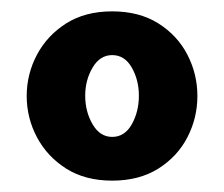

<svg xmlns="http://www.w3.org/2000/svg" viewBox="-20 -752 395 338"><path d="M177.5 -434Q130 -434 96.5 -455.2Q63 -476.5 45 -510.5Q27 -544.5 27 -583Q27 -621.5 45 -655.5Q63 -689.5 96.5 -710.8Q130 -732 177.5 -732Q225 -732 258.8 -710.8Q292.5 -689.5 310 -655.5Q327.5 -621.5 327.5 -583Q327.5 -544.5 310 -510.5Q292.5 -476.5 258.8 -455.2Q225 -434 177.5 -434ZM177.5 -511Q199.5 -511 212 -533.2Q224.5 -555.5 224.5 -583.5Q224.5 -611 212 -633Q199.5 -655 177.5 -655Q156 -655 143 -633Q130 -611 130 -583.5Q130 -555.5 143 -533.2Q156 -511 177.5 -511Z"/></svg>

Font: Cabin
Style: Bold
Weight: 700
Width: 4
Designer: Pablo Impallari
Foundry: Pablo Impallari. http://www.impallari.com Igino Marini. http://www.ikern.com
Version: Version 3.001